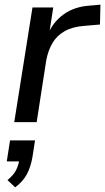

<svg xmlns="http://www.w3.org/2000/svg" viewBox="-20 -523 450 822"><path d="M41 0 119 -491H208L190 -375H185Q206 -428 252.5 -461.5Q299 -495 365 -499L410 -503L408 -418L338 -412Q289 -408 256 -389Q223 -370 204.5 -338.5Q186 -307 178 -265L137 0ZM45 279 12 248Q39 226 49.5 204Q60 182 64 156L82 168H9L23 78H130L119 149Q112 190 95.5 222Q79 254 45 279Z"/></svg>

Font: Nunito Sans 10pt Medium
Style: Italic
Weight: 500
Italic angle: -9°
Designer: Vernon Adams
Foundry: Vernon Adams
Version: Version 3.101;gftools[0.9.27]